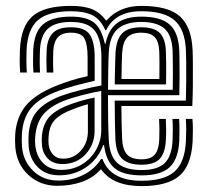

<svg xmlns="http://www.w3.org/2000/svg" viewBox="-20 -629 716 658"><path d="M465.5 -64.5Q420.2 -64.5 399.1 -84.4Q378 -104.2 375.5 -151Q374.5 -175.2 373.8 -212.1Q373 -249 373 -284.2H617Q618 -314.8 618.2 -351.4Q618.5 -388 618.1 -417.6Q617.8 -447.2 617.2 -456.5Q614 -528.2 578.2 -559.4Q542.5 -590.5 464 -590.5Q375.5 -590.5 343.8 -525.8H340.8Q324.2 -563.2 296.5 -576.9Q268.8 -590.5 223.2 -590.5Q143.8 -590.5 108.9 -559Q74 -527.5 71 -456.2Q70.5 -439 70.5 -419.5Q70.5 -400 72 -380.5H49.2Q47.5 -402.2 47.5 -419.5Q47.5 -436.8 48.2 -457.2Q51.5 -539 92 -573.9Q132.5 -608.8 223.2 -608.8Q269.2 -608.8 296.5 -597.1Q323.8 -585.5 343.2 -559H345.2Q389.2 -608.8 464 -608.8Q557.5 -608.8 597.1 -572.4Q636.8 -536 640 -457.2Q640.8 -443.5 641 -408.9Q641.2 -374.2 640.9 -334.5Q640.5 -294.8 639 -265.8H396Q396.5 -199.8 398.5 -152.8Q400.2 -116.8 415.1 -99.9Q430 -83 465.5 -83Q496.2 -83 510.1 -98.8Q524 -114.5 525.8 -150.8Q527.2 -185.8 525.2 -221.5H548.2Q549.2 -203.2 549.4 -185.1Q549.5 -167 548.5 -149.8Q546.2 -104 527 -84.2Q507.8 -64.5 465.5 -64.5ZM465.5 -28Q403 -28 373.2 -52.2Q343.5 -76.5 336.5 -132H334.2Q314.8 -82.2 274.1 -55.1Q233.5 -28 182.2 -28.2Q137 -28.5 109.5 -56.1Q82 -83.8 78.2 -127.2Q76.8 -146.5 78 -166.8Q81.8 -219.5 108.5 -249.6Q135.2 -279.8 188.8 -300.2Q213 -309.2 253.6 -319.8Q294.2 -330.2 327.5 -336.2V-432.5Q327.5 -494 304.8 -523.9Q282 -553.8 223.2 -553.8Q169.2 -553.8 144 -530.5Q118.8 -507.2 116.8 -455Q116.2 -440.2 116.1 -420.6Q116 -401 117.2 -380.5H94.5Q93.2 -400.8 93.2 -420.5Q93.2 -440.2 93.8 -455.8Q96.5 -518.2 127 -545.1Q157.5 -572 223.2 -572Q275.5 -572 301.5 -552.1Q327.5 -532.2 339.5 -478.8H341.5Q351.8 -528.5 381.9 -550.2Q412 -572 464 -572Q530.8 -572 561.2 -545Q591.8 -518 594.5 -455.2Q594.8 -446 595.1 -421Q595.5 -396 595.4 -364.1Q595.2 -332.2 594.5 -302.8H350Q350 -262.2 350.6 -220.9Q351.2 -179.5 352.8 -149Q355.8 -93.5 382.8 -69.9Q409.8 -46.2 465.5 -46.2Q519.8 -46.2 544.4 -70Q569 -93.8 571.5 -148.8Q572.2 -164.8 572.2 -184.1Q572.2 -203.5 571 -221.5H593.8Q595 -205.5 595.1 -185.1Q595.2 -164.8 594.5 -147.5Q591.2 -83.5 561.2 -55.8Q531.2 -28 465.5 -28ZM350.2 -321.2H572Q572.5 -348 572.5 -376Q572.5 -404 572.1 -425.6Q571.8 -447.2 571.5 -454.8Q569 -509.5 543 -531.6Q517 -553.8 464 -553.8Q411 -553.8 383.5 -529.9Q356 -506 352.8 -449.2Q351.5 -424.5 351 -390.5Q350.5 -356.5 350.2 -321.2ZM176.2 7.8Q118 7.8 77.8 -29Q37.5 -65.8 32.5 -123.8Q30.8 -147.5 32.2 -170.8Q37 -229.2 69.2 -267.8Q101.5 -306.2 173 -335.2Q197.2 -345 222.4 -352.9Q247.5 -360.8 280.2 -368V-432.5Q280.2 -476.2 269.6 -496.6Q259 -517 223.2 -517Q192.2 -517 178 -500.8Q163.8 -484.5 162.5 -452.5Q162 -443 161.9 -422.4Q161.8 -401.8 162.8 -380.5H140Q139 -402.8 139 -422Q139 -441.2 139.8 -454.5Q141.2 -494.2 160.1 -514.9Q179 -535.5 223.2 -535.5Q271.8 -535.5 288.1 -509.8Q304.5 -484 304.5 -432.8V-352.2Q272.2 -345 239.6 -336.1Q207 -327.2 181 -317.8Q116.8 -294.5 87.5 -259.9Q58.2 -225.2 55 -168.8Q53.8 -144.2 55.5 -125.5Q59.5 -76.5 93.9 -43.4Q128.2 -10.2 180 -10.2Q227.2 -10.2 266.1 -29.9Q305 -49.5 326.2 -84H331.2Q358.8 -9.5 465.5 -9.5Q542.8 -9.5 578.2 -41.1Q613.8 -72.8 617.2 -146.5Q618 -162 618.1 -183.5Q618.2 -205 616.8 -221.5H639.5Q641 -206 641 -183.8Q641 -161.5 640.2 -145.5Q636 -61.8 594.9 -26.5Q553.8 8.8 465.5 8.8Q367 8.8 327 -48.2H325Q300.8 -20.5 262.4 -6.4Q224 7.8 176.2 7.8ZM549 -339.8H373.2Q373.5 -363.8 374.2 -396.4Q375 -429 375.8 -447.2Q378.2 -493 398.2 -514.2Q418.2 -535.5 464 -535.5Q507.5 -535.5 527.1 -516.4Q546.8 -497.2 548.5 -453.2Q549 -442.2 549.4 -411.6Q549.8 -381 549 -339.8ZM396.5 -358.2H526.2Q526.8 -388.8 526.5 -415.9Q526.2 -443 525.8 -453.2Q524.2 -487 510 -502Q495.8 -517 464 -517Q431.5 -517 416 -500.6Q400.5 -484.2 398.5 -445.8Q397.8 -427.5 397.1 -404.4Q396.5 -381.2 396.5 -358.2ZM189.8 -46.8Q230.5 -46.8 261.4 -65.9Q292.2 -85 309.6 -116.1Q327 -147.2 327 -183.2V-317.5Q295 -311.8 257.9 -302Q220.8 -292.2 196.5 -282.5Q151 -263.8 128.2 -236.5Q105.5 -209.2 100.8 -163Q99.2 -145.8 101 -129Q106 -91.2 129 -69Q152 -46.8 189.8 -46.8ZM193.8 -66.8Q162.8 -66.8 144.6 -84.9Q126.5 -103 123.8 -131.2Q122.5 -147.2 123.5 -161.8Q126.8 -201.2 146 -224.8Q165.2 -248.2 204 -264.8Q250.8 -284 304.2 -294.8V-181.2Q304.2 -134 273.4 -100.4Q242.5 -66.8 193.8 -66.8ZM196.8 -85.2Q232 -85.2 256.6 -112.1Q281.2 -139 281.2 -179.2V-271.8Q250 -263.5 211.8 -247.2Q178.5 -232.5 163.4 -212.8Q148.2 -193 146.5 -160.8Q145.8 -152.2 146 -145.6Q146.2 -139 146.8 -133Q148.8 -113.8 161.6 -99.5Q174.5 -85.2 196.8 -85.2Z"/></svg>

Font: Big Shoulders Inline Text
Style: Bold
Weight: 700
Designer: Patric King
Foundry: XO Type Co
Version: Version 1.000